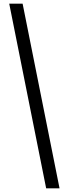

<svg xmlns="http://www.w3.org/2000/svg" viewBox="-20 -820 372 1040"><path d="M302.5 200H230L30 -800H102.5Z"/></svg>

Font: Big Shoulders Stencil Thin
Style: Regular
Weight: 100
Designer: Patric King
Foundry: XO Type Co
Version: Version 2.001